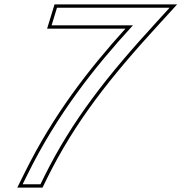

<svg xmlns="http://www.w3.org/2000/svg" viewBox="-20 -815 823 871"><path d="M254 -700H214L238.5 -780H278.5H718.5H749.5L693.8 -719C466 -471 307.5 -270 179.7 -12L163.6 21H82.6L105.9 -26C239.5 -296 407.6 -509 583 -700ZM193.7 -685H549C380.5 -498.8 221.1 -292.6 92.5 -32.7L58.4 36H173L193.1 -5.3C320.1 -261.6 477.3 -461.2 704.9 -708.9L783.5 -795H227.4Z"/></svg>

Font: Nordica Plus
Style: NordicaClassicLightOblOl
Weight: 300
Version: Version 1.01